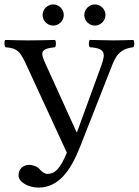

<svg xmlns="http://www.w3.org/2000/svg" viewBox="-20 -828 630 870"><path d="M362 -760C362 -734 384 -712 410 -712C436 -712 458 -734 458 -760C458 -786 436 -808 410 -808C384 -808 362 -786 362 -760ZM173 -760C173 -734 195 -712 221 -712C247 -712 269 -734 269 -760C269 -786 247 -808 221 -808C195 -808 173 -786 173 -760ZM104.5 -523 283 -136C252 -61 227 -40 195 -40C181 -40 166 -53 159 -62C149 -74 127 -81 113 -81C83 -81 64 -61 64 -33C64 -1 112 22 154 22C244 22 299 -52 342 -161L483.7 -521C502 -569 518 -606 584 -614C590 -620 590 -641 584 -647C554 -646 519 -645 496 -645C473 -645 424 -646 387 -647C381 -641 381 -620 387 -614C461 -609 458 -584 438 -528L329 -229H327L188.4 -534C162 -591 161 -607 229 -614C235 -620 235 -641 229 -647C192 -646 143.2 -645 108 -645C76 -645 38 -646 4 -647C-2 -641 -1 -620 5 -614C62 -609 72 -594 104.5 -523Z"/></svg>

Font: Libertinus Math
Style: Regular
Weight: 400
Designer: Philipp H. Poll
Foundry: Khaled Hosny
Version: Version 6.2